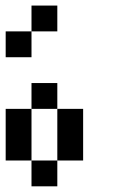

<svg xmlns="http://www.w3.org/2000/svg" viewBox="-20 -656 404 676"><path d="M0 -272.7H90.9V-181.8H0ZM0 -181.8H90.9V-90.9H0ZM90.9 -90.9H181.8V0H90.9ZM181.8 -181.8H272.7V-90.9H181.8ZM181.8 -272.7H272.7V-181.8H181.8ZM90.9 -363.6H181.8V-272.7H90.9ZM0 -545.5H90.9V-454.5H0ZM90.9 -636.4H181.8V-545.5H90.9Z"/></svg>

Font: Micro 5
Style: Regular
Weight: 400
Designer: Sarah Cadigan-Fried
Version: Version 1.000; ttfautohint (v1.8.4.7-5d5b)